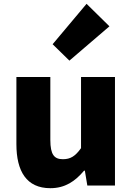

<svg xmlns="http://www.w3.org/2000/svg" viewBox="-20 -973 694 1007"><path d="M244 14C321 14 374 -22 421 -78H425L438 0H583V-569H405V-196C375 -154 350 -138 310 -138C265 -138 244 -161 244 -239V-569H66V-217C66 -75 119 14 244 14ZM344 -655 554 -835 434 -953 256 -741Z"/></svg>

Font: Noto Sans TC Black
Style: Regular
Weight: 900
Designer: Ryoko NISHIZUKA 西塚涼子 (kana, bopomofo & ideographs); Paul D. Hunt (Latin, Greek & Cyrillic); Sandoll Communications 산돌커뮤니
Foundry: Adobe
Version: Version 2.004;hotconv 1.0.118;makeotfexe 2.5.65603